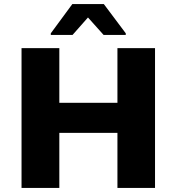

<svg xmlns="http://www.w3.org/2000/svg" viewBox="-20 -925 870 945"><path d="M86 0V-688H272V-419H558V-688H743V0H558V-271H272V0ZM230 -753V-761L336 -905H491L599 -761V-753H490L413 -839L337 -753Z"/></svg>

Font: Saira Expanded
Style: Bold
Weight: 700
Width: 7
Designer: Hector Gatti with collaboration of the Omnibus-Type team
Foundry: Omnibus-Type
Version: Version 1.100; ttfautohint (v1.8.3)